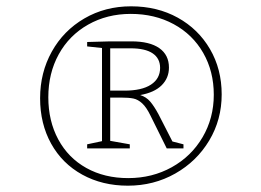

<svg xmlns="http://www.w3.org/2000/svg" viewBox="-20 -759 827 608"><path d="M682 -460Q682 -380 642.5 -314Q603 -248 535 -209.5Q467 -171 385 -171Q304 -171 240.5 -206Q177 -241 142 -304Q107 -367 107 -448Q107 -529 144 -595.5Q181 -662 247 -700.5Q313 -739 395 -739Q478 -739 543 -703Q608 -667 645 -603.5Q682 -540 682 -460ZM657 -459Q657 -533 623.5 -591.5Q590 -650 530 -682.5Q470 -715 394 -715Q319 -715 259 -681Q199 -647 166 -587Q133 -527 133 -451Q133 -376 164.5 -317.5Q196 -259 253.5 -227Q311 -195 386 -195Q462 -195 524 -229.5Q586 -264 621.5 -324.5Q657 -385 657 -459ZM526 -311 561 -302V-289H508L457 -392Q444 -419 430.5 -431.5Q417 -444 402.5 -447Q388 -450 363 -450H329V-313L391 -302V-289H256V-302L303 -312V-607L256 -612V-626L329 -628H396Q454 -628 484.5 -606.5Q515 -585 515 -545Q515 -512 492 -489Q469 -466 424 -458Q443 -452 455.5 -437.5Q468 -423 482 -397ZM329 -472H374Q429 -472 458 -491Q487 -510 487 -544Q487 -574 463.5 -590Q440 -606 393 -606H329Z"/></svg>

Font: Bitter Pro ExtraLight
Style: Regular
Weight: 275
Designer: Sol Matas, and Bitter project Authors
Foundry: Sol Matas
Version: Version 1.010